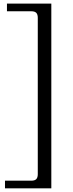

<svg xmlns="http://www.w3.org/2000/svg" viewBox="-20 -865 401 1052"><path d="M7.3 167V125H151.9Q170.4 125 178.7 116.5Q187 107.9 187 89.4V-767.6Q187 -786.1 178.7 -794.7Q170.4 -803.2 151.9 -803.2H18.1V-845.2H261.2V167Z"/></svg>

Font: Kurinto Book Core
Style: Regular
Weight: 400
Designer: Kurinto was developed by Clint Goss from a range of fonts that are compatible with the SIL Open Font License Version 1.1
Foundry: Clinton F. Goss
Version: Version 2.196; July 25, 2020